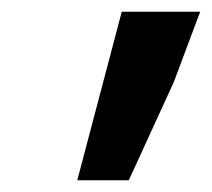

<svg xmlns="http://www.w3.org/2000/svg" viewBox="-20 -707 362 328"><path d="M112 -399 188 -687H322L277 -567L200 -399Z"/></svg>

Font: Source Sans 3
Style: Bold Italic
Weight: 700
Italic angle: -11°
Designer: Paul D. Hunt
Foundry: Adobe
Version: Version 3.052;hotconv 1.1.0;makeotfexe 2.6.0